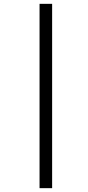

<svg xmlns="http://www.w3.org/2000/svg" viewBox="-20 -889 456 1000"><path d="M186 -869H251.5V91H186Z"/></svg>

Font: Merriweather 20pt Light
Style: Italic
Weight: 300
Italic angle: -7.8°
Version: Version 2.101